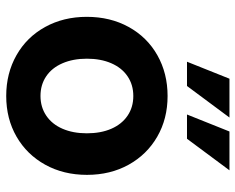

<svg xmlns="http://www.w3.org/2000/svg" viewBox="-92 -668 776 633"><g transform="rotate(90 296.5 -352.0)"><path d="M36 -249.6Q36 -327.1 69.4 -387.7Q102.8 -448.4 162.4 -482.2Q222 -516 297 -516Q372 -516 431 -482Q490 -448 523.5 -387.7Q557 -327.3 557 -250.2Q557 -173 523.5 -112.5Q490 -52 431 -18Q372 16 297 16Q222 16 162.4 -17.9Q102.8 -51.7 69.4 -112.4Q36 -173 36 -249.6ZM420 -249.8Q420 -296 405 -330.5Q390 -365 362 -384Q334.1 -403 297 -403Q260 -403 232 -384Q204 -365 189 -330.3Q174 -295.7 174 -250Q174 -204.3 189.1 -169.5Q204.2 -134.6 232.1 -115.8Q260 -97 296.8 -97Q333.6 -97 361.8 -116Q390 -135 405 -169.7Q420 -204.3 420 -249.8ZM240 -720H368L264 -580H184ZM414 -720H542L438 -580H358Z"/></g></svg>

Font: Uncut Sans Variable
Style: Regular
Weight: 400
Designer: Kasper Nordkvist
Foundry: UNCUT.wtf
Version: Version 1.304;Glyphs 3.2 (3246)